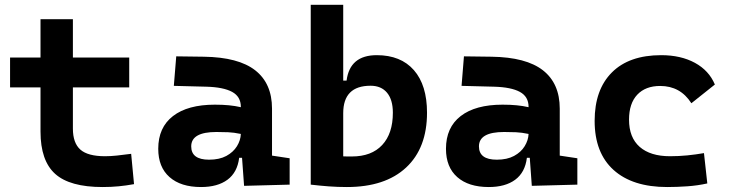

<svg xmlns="http://www.w3.org/2000/svg" viewBox="-20 -752 2970 782"><path d="M21 -396V-517.6H145V-673.8H276.9V-517.6H506.3V-396H276.9V-228.5Q276.9 -169.4 307.4 -142.6Q337.9 -115.7 407.7 -115.7Q430.2 -115.7 455.8 -118.4Q481.4 -121.1 514.2 -125.5L525.9 -2Q493.7 3.9 463.1 6.8Q432.6 9.8 397.9 9.8Q264.2 9.8 204.6 -43.9Q145 -97.7 145 -215.8V-396Z M798.8 9.8Q716.3 9.8 670.4 -30.8Q624.5 -71.3 624.5 -146Q624.5 -232.9 684.6 -279.3Q744.6 -325.7 855 -325.7Q887.2 -325.7 912.4 -323.2Q937.5 -320.8 960.9 -315.4V-316.9Q960.9 -358.4 925.5 -377.7Q890.1 -397 820.3 -398.9L688 -402.3L697.8 -522.5L810.5 -521Q951.2 -519 1019.5 -465.6Q1087.9 -412.1 1087.9 -309.6V-118.2L1159.7 -107.4V0L974.1 4.9L965.8 -109.4H954.1Q946.8 -49.8 906.5 -20Q866.2 9.8 798.8 9.8ZM758.8 -155.8Q758.8 -101.6 831.5 -101.6Q873.5 -101.6 901.9 -116.9Q930.2 -132.3 945.1 -156.5Q960 -180.7 960.9 -206.5Q932.6 -212.4 909.7 -213.4Q886.7 -214.4 861.3 -214.4Q758.8 -214.4 758.8 -155.8Z M1245.6 0V-732.4H1377.9V-423.8H1391.6Q1404.8 -527.3 1514.6 -527.3Q1612.3 -527.3 1665.8 -466.3Q1719.2 -405.3 1719.2 -293Q1719.2 -148.9 1634 -69.6Q1548.8 9.8 1392.6 9.8Q1355.5 9.8 1319.3 7.1Q1283.2 4.4 1245.6 0ZM1377.9 -291V-115.2Q1386.7 -114.7 1395.5 -114.7Q1404.3 -114.7 1413.1 -114.7Q1493.2 -114.7 1536.6 -161.4Q1580.1 -208 1580.1 -293Q1580.1 -345.7 1556.4 -374.3Q1532.7 -402.8 1489.3 -402.8Q1377.9 -402.8 1377.9 -291Z M1970.7 9.8Q1888.2 9.8 1842.3 -30.8Q1796.4 -71.3 1796.4 -146Q1796.4 -232.9 1856.4 -279.3Q1916.5 -325.7 2026.9 -325.7Q2059.1 -325.7 2084.2 -323.2Q2109.4 -320.8 2132.8 -315.4V-316.9Q2132.8 -358.4 2097.4 -377.7Q2062 -397 1992.2 -398.9L1859.9 -402.3L1869.6 -522.5L1982.4 -521Q2123 -519 2191.4 -465.6Q2259.8 -412.1 2259.8 -309.6V-118.2L2331.5 -107.4V0L2146 4.9L2137.7 -109.4H2126Q2118.7 -49.8 2078.4 -20Q2038.1 9.8 1970.7 9.8ZM1930.7 -155.8Q1930.7 -101.6 2003.4 -101.6Q2045.4 -101.6 2073.7 -116.9Q2102.1 -132.3 2116.9 -156.5Q2131.8 -180.7 2132.8 -206.5Q2104.5 -212.4 2081.5 -213.4Q2058.6 -214.4 2033.2 -214.4Q1930.7 -214.4 1930.7 -155.8Z M2697.3 9.8Q2556.2 9.8 2479 -59.8Q2401.9 -129.4 2401.9 -259.8Q2401.9 -386.7 2472.2 -457Q2542.5 -527.3 2672.9 -527.3Q2752.9 -527.3 2810.3 -496.1Q2867.7 -464.8 2891.6 -407.7L2795.9 -331.5Q2751 -401.9 2668.9 -401.9Q2608.9 -401.9 2575.4 -366.2Q2542 -330.6 2542 -264.6Q2542 -191.9 2585.4 -153.8Q2628.9 -115.7 2709 -115.7Q2744.1 -115.7 2779.1 -119.1Q2814 -122.6 2847.2 -128.4L2860.8 -4.9Q2821.3 3.9 2779.3 6.8Q2737.3 9.8 2697.3 9.8Z"/></svg>

Font: Caskaydia Cove
Style: Bold
Weight: 700
Monospace: yes
Designer: Aaron Bell
Foundry: Saja Typeworks
Version: Version 4.300; ttfautohint (v1.8.3)